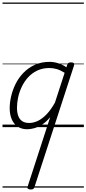

<svg xmlns="http://www.w3.org/2000/svg" viewBox="-20 -1011 687 1527"><path d="M197 17Q153 17 121.5 -3.5Q90 -24 73.5 -62Q57 -100 57 -151Q57 -194 68.5 -244.5Q80 -295 104 -343.5Q128 -392 166 -431.5Q204 -471 256 -495Q308 -519 375 -519Q409 -519 444.5 -507.5Q480 -496 508 -476L514 -494Q518 -506 524.5 -510.5Q531 -515 545 -515Q563 -515 567.5 -507.5Q572 -500 568 -488L254 477Q251 487 245 491.5Q239 496 224 496Q212 496 203.5 491Q195 486 199 475L379 -79Q347 -40 313 -19Q279 2 249 9.5Q219 17 197 17ZM115 -155Q115 -117 125 -89.5Q135 -62 156.5 -47.5Q178 -33 212 -33Q246 -33 281 -49.5Q316 -66 350.5 -102Q385 -138 417 -195L494 -432Q459 -454 430 -462Q401 -470 373 -470Q318 -470 275.5 -449.5Q233 -429 202.5 -395Q172 -361 152.5 -319.5Q133 -278 124 -235.5Q115 -193 115 -155ZM0 471H647V481H0ZM0 -20H647V0H0ZM0 -505H647V-500H0ZM0 -991H647V-981H0Z"/></svg>

Font: Playwrite IE Guides
Style: Regular
Weight: 400
Designer: Veronika Burian, José Scaglione
Foundry: TypeTogether
Version: Version 1.003